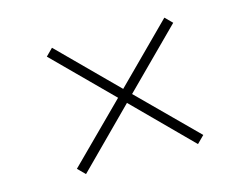

<svg xmlns="http://www.w3.org/2000/svg" viewBox="-87 -818 1174 901"><g transform="rotate(-15 500.0 -368.0)"><path d="M500 -334 228 -61 193 -96 466 -368 193 -641 227 -675 500 -402 773 -675 807 -641 534 -368 807 -96 772 -61Z"/></g></svg>

Font: Swei Spring CJKtc
Style: Bold
Weight: 700
Version: Version 1.021